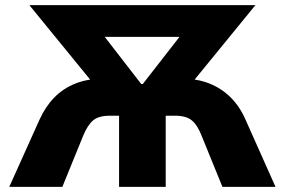

<svg xmlns="http://www.w3.org/2000/svg" viewBox="-20 -725 1105 745"><path d="M16 0 133 -260Q156 -311 190.5 -346.5Q225 -382 273 -401Q321 -420 383 -420H408L361 -378L94 -705H971L704 -378L657 -420H682Q745 -420 792.5 -401Q840 -382 875.5 -346.5Q911 -311 933 -260L1049 0H843L762 -199Q746 -240 724 -258Q702 -276 660 -276H623V0H442V-276H406Q363 -276 341.5 -258Q320 -240 303 -199L222 0ZM528 -399H534L710 -625L715 -582H348L353 -625Z"/></svg>

Font: Nunito Sans 7pt SemiCondensed Black
Style: Regular
Weight: 900
Width: 4
Designer: Vernon Adams
Foundry: Vernon Adams
Version: Version 3.101;gftools[0.9.27]